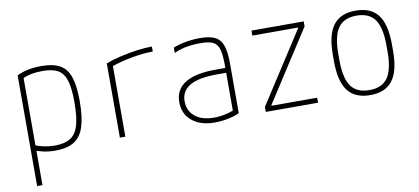

<svg xmlns="http://www.w3.org/2000/svg" viewBox="-68 -765 2637 1209"><g transform="rotate(-10 1250.0 -160.0)"><path d="M84 -498Q148 -530 241 -530Q316 -530 359.5 -505.5Q403 -481 422 -424.5Q441 -368 441 -270Q441 -169 421 -107Q401 -45 356.5 -17.5Q312 10 238 10Q196 10 159.5 2Q123 -6 94 -19L107 -49Q136 -36 170 -29Q204 -22 240 -22Q302 -22 339 -45.5Q376 -69 391.5 -123.5Q407 -178 407 -270Q407 -358 392 -407.5Q377 -457 342 -477.5Q307 -498 243 -498Q203 -498 168.5 -491Q134 -484 105 -469L118 -494V210H84Z M650 -475Q696 -492 748.5 -504Q801 -516 852.5 -523Q904 -530 948 -530V-498Q888 -498 813.5 -484.5Q739 -471 675 -448L685 -466V0H650Z M1256 10Q1165 10 1111 -34.5Q1057 -79 1057 -155Q1057 -235 1122.5 -276Q1188 -317 1318 -317H1397V-286H1319Q1091 -286 1091 -155Q1091 -93 1135.5 -57Q1180 -21 1256 -21Q1292 -21 1330.5 -29.5Q1369 -38 1394 -51L1380 -26V-340Q1380 -403 1369.5 -438Q1359 -473 1331.5 -485.5Q1304 -498 1252 -498Q1220 -498 1189.5 -494.5Q1159 -491 1132 -483.5Q1105 -476 1083 -465V-499Q1116 -513 1161.5 -521.5Q1207 -530 1254 -530Q1316 -530 1350.5 -513Q1385 -496 1399.5 -454.5Q1414 -413 1414 -340V-22Q1386 -8 1342 1Q1298 10 1256 10Z M1583 0V-32L1875 -484V-488H1583V-520H1917V-488L1625 -36V-32H1917V0Z M2250 10Q2153 10 2107 -50.5Q2061 -111 2061 -240V-280Q2061 -409 2107 -469.5Q2153 -530 2250 -530Q2347 -530 2393 -469.5Q2439 -409 2439 -280V-240Q2439 -111 2393 -50.5Q2347 10 2250 10ZM2250 -22Q2331 -22 2367.5 -74Q2404 -126 2404 -241V-279Q2404 -394 2367.5 -446Q2331 -498 2250 -498Q2169 -498 2132.5 -446Q2096 -394 2096 -279V-241Q2096 -126 2132.5 -74Q2169 -22 2250 -22Z"/></g></svg>

Font: M PLUS 1 Code ExtraLight
Style: Regular
Weight: 250
Designer: Coji Morishita
Foundry: UNDERFOREST DESIGN
Version: Version 1.002